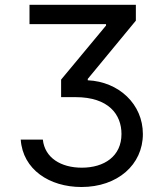

<svg xmlns="http://www.w3.org/2000/svg" viewBox="-20 -565 668 777"><path d="M153.4 0H63.9C72.4 121.1 180 191.8 309.7 191.8C455.6 191.8 558.2 101.6 558.2 -22.7C558.2 -143.8 460.6 -234.4 335.2 -240.1V-245.7L529.8 -481.5V-545.5H99.4V-467.3H409.1V-461.6L227.3 -242.9V-171.9H285.5C420.1 -171.9 471.6 -101.2 471.6 -22.7C471.6 67.5 401.6 113.6 311.1 113.6C226.9 113.6 161.2 73.9 153.4 0Z"/></svg>

Font: Magic Ui Pro
Style: Regular
Weight: 400
Designer: Stefan Endress, Andreas Faust
Version: Version 1.000;FEAKit 1.0